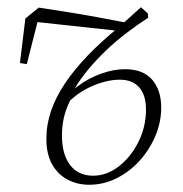

<svg xmlns="http://www.w3.org/2000/svg" viewBox="-20 -497 505 530"><path d="M54 -320 35 -323 50 -446 87 -476Q127 -470 167.5 -463.5Q208 -457 249 -449.5Q290 -442 331 -434L315 -411L65 -438L88 -454ZM226 13Q193 13 166 -1.5Q139 -16 123.5 -44Q108 -72 108 -114Q108 -153 121 -191Q134 -229 159.5 -267Q185 -305 222 -343.5Q259 -382 308 -422H315L316 -429L369 -477L388 -460L389 -448Q358 -428 328 -405Q298 -382 271.5 -356.5Q245 -331 223 -304.5Q201 -278 186 -252L189 -245Q175 -225 166.5 -204Q158 -183 154.5 -163Q151 -143 151 -123Q151 -71 173.5 -41.5Q196 -12 237 -12Q274 -12 307 -37Q340 -62 361.5 -104Q383 -146 383 -195Q383 -234 364.5 -255.5Q346 -277 311 -277Q271 -277 226 -255.5Q181 -234 149 -192L142 -211H147Q167 -239 196.5 -260.5Q226 -282 260 -294Q294 -306 325 -306Q375 -306 400 -277Q425 -248 425 -200Q425 -160 409 -122Q393 -84 365.5 -53.5Q338 -23 302 -5Q266 13 226 13Z"/></svg>

Font: Source Serif 4 36pt Light
Style: Italic
Weight: 300
Italic angle: -12°
Designer: Frank Grießhammer
Foundry: Adobe Systems Incorporated
Version: Version 4.004;hotconv 1.0.116;makeotfexe 2.5.65601